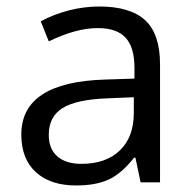

<svg xmlns="http://www.w3.org/2000/svg" viewBox="-20 -564 596 594"><path d="M415 0 398.9 -76.2H395Q355 -25.9 315.2 -8.1Q275.4 9.8 215.8 9.8Q136.2 9.8 91.1 -31.2Q45.9 -72.3 45.9 -147.9Q45.9 -310.1 305.2 -317.9L396 -320.8V-354Q396 -417 368.9 -447Q341.8 -477.1 282.2 -477.1Q215.3 -477.1 130.9 -436L106 -498Q145.5 -519.5 192.6 -531.7Q239.7 -543.9 287.1 -543.9Q382.8 -543.9 429 -501.5Q475.1 -459 475.1 -365.2V0ZM231.9 -57.1Q307.6 -57.1 350.8 -98.6Q394 -140.1 394 -214.8V-263.2L313 -259.8Q216.3 -256.3 173.6 -229.7Q130.9 -203.1 130.9 -147Q130.9 -103 157.5 -80.1Q184.1 -57.1 231.9 -57.1Z"/></svg>

Font: f1_56222 
Style: Regular
Weight: 400
Foundry: Ascender Corporation
Version: Version 1.10